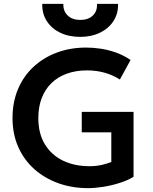

<svg xmlns="http://www.w3.org/2000/svg" viewBox="-20 -962 792 997"><path d="M437 15Q354.5 15 283.2 -10.5Q212 -36 158.5 -83.5Q105 -131 75 -198.2Q45 -265.5 45 -349Q45 -432.5 73.8 -500Q102.5 -567.5 154.5 -615.5Q206.5 -663.5 276 -689.2Q345.5 -715 427 -715Q464.5 -715 504 -709Q543.5 -703 582.8 -689Q622 -675 658 -650.5L602.5 -549Q565 -573 522 -584.8Q479 -596.5 432.5 -596.5Q374 -596.5 327 -579.5Q280 -562.5 247 -530.2Q214 -498 196.5 -452.2Q179 -406.5 179 -349Q179 -268.5 213.2 -212.5Q247.5 -156.5 307.2 -127.8Q367 -99 444 -99Q479.5 -99 509 -105.8Q538.5 -112.5 558 -121V-275H404.5V-381H673.5V-44Q644.5 -26 602.8 -12.5Q561 1 516.8 8Q472.5 15 437 15ZM397 -770.5Q337.5 -770.5 292.5 -792.2Q247.5 -814 222.8 -852.8Q198 -891.5 199.5 -942H309Q307.5 -904.5 331.5 -881.5Q355.5 -858.5 397 -858.5Q438.5 -858.5 462.2 -881.5Q486 -904.5 483.5 -942H593Q594.5 -891.5 569.2 -852.8Q544 -814 499.2 -792.2Q454.5 -770.5 397 -770.5Z"/></svg>

Font: Geologica Roman Medium
Style: Regular
Weight: 500
Designer: Sindre Bremnes, Frode Helland
Foundry: Monokrom Skriftforlag AS
Version: Version 1.010;gftools[0.9.28]